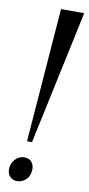

<svg xmlns="http://www.w3.org/2000/svg" viewBox="-100 -934 454 983"><g transform="rotate(10 127.0 -443.0)"><path d="M134 -895.5H254.5L106 -199H80ZM14 -41.5Q14 -73.5 34.2 -94.5Q54.5 -115.5 80.5 -115.5Q106.5 -115.5 119.2 -100Q132 -84.5 132 -63.5Q132 -29 111.5 -9Q91 11 63.5 11Q43.5 11 28.8 -3.2Q14 -17.5 14 -41.5Z"/></g></svg>

Font: Merriweather 144pt Medium
Style: Italic
Weight: 500
Italic angle: -7.8°
Version: Version 2.101